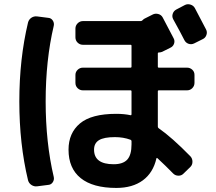

<svg xmlns="http://www.w3.org/2000/svg" viewBox="-20 -839 1040 926"><path d="M919.9 -799.8Q956.1 -731.4 973.6 -697.3Q980.5 -684.6 975.6 -670.4Q970.7 -656.2 958 -650.4L917 -629.9Q903.3 -623 889.2 -627.9Q875 -632.8 868.2 -647.5Q851.6 -680.7 815.4 -746.1Q808.6 -758.8 813 -772.5Q817.4 -786.1 830.1 -793L871.1 -814.5Q883.8 -821.3 898.4 -816.9Q913.1 -812.5 919.9 -799.8ZM534.2 -177.7Q481.4 -177.7 457.5 -163.1Q433.6 -148.4 433.6 -117.2Q433.6 -46.9 528.3 -46.9Q573.2 -46.9 593.8 -69.3Q614.3 -91.8 614.3 -142.6V-158.2Q614.3 -163.1 609.4 -165Q575.2 -177.7 534.2 -177.7ZM541 67.4Q427.7 67.4 369.1 20Q310.5 -27.3 310.5 -117.2Q310.5 -197.3 365.7 -243.7Q420.9 -290 541 -290Q579.1 -290 610.4 -283.2Q614.3 -283.2 614.3 -288.1V-398.4Q614.3 -403.3 609.4 -403.3H379.9Q365.2 -403.3 354.5 -413.6Q343.8 -423.8 343.8 -439.5V-477.5Q343.8 -492.2 354.5 -502.4Q365.2 -512.7 379.9 -512.7H609.4Q614.3 -512.7 614.3 -517.6V-618.2Q614.3 -623 609.4 -623H379.9Q365.2 -623 354.5 -633.3Q343.8 -643.6 343.8 -659.2V-701.2Q343.8 -715.8 354.5 -726.6Q365.2 -737.3 379.9 -737.3H658.2Q663.1 -737.3 666 -740.2Q672.9 -747.1 676.8 -749L715.8 -768.6Q728.5 -775.4 743.2 -771.5Q757.8 -767.6 764.6 -754.9Q782.2 -721.7 817.4 -654.3Q824.2 -641.6 819.3 -627.9Q814.5 -614.3 800.8 -608.4L761.7 -588.9Q753.9 -585.9 746.1 -585.9Q741.2 -585.9 741.2 -581.1V-517.6Q741.2 -512.7 746.1 -512.7H881.8Q896.5 -512.7 907.2 -502.9Q918 -493.2 918 -477.5V-439.5Q918 -424.8 907.7 -414.1Q897.5 -403.3 881.8 -403.3H746.1Q741.2 -403.3 741.2 -398.4V-228.5Q741.2 -223.6 745.1 -220.7Q808.6 -176.8 898.4 -85Q908.2 -74.2 908.2 -59.1Q908.2 -43.9 898.4 -34.2L864.3 -1Q854.5 8.8 839.8 8.3Q825.2 7.8 815.4 -2Q778.3 -40 740.2 -75.2Q736.3 -79.1 734.4 -75.2Q718.8 -5.9 668.9 30.8Q619.1 67.4 541 67.4ZM159.2 59.6Q144.5 61.5 131.8 53.2Q119.1 44.9 115.2 30.3Q73.2 -144.5 73.2 -349.6Q73.2 -554.7 115.2 -730.5Q119.1 -745.1 131.3 -753.4Q143.6 -761.7 159.2 -759.8L212.9 -752.9Q226.6 -752 234.4 -740.2Q242.2 -728.5 239.3 -714.8Q200.2 -548.8 200.2 -350.1Q200.2 -151.4 239.3 14.6Q242.2 28.3 234.4 40Q226.6 51.8 212.9 52.7Z"/></svg>

Font: Rounded-L Mgen+ 1m bold
Style: Bold
Weight: 700
Designer: [Source Han Sans]
Ryoko NISHIZUKA  (kana & ideographs); Paul D. Hunt (Latin, Greek & Cyrillic); Wenlong ZHANG  (bopomofo
Version: Version 1.059.20150602